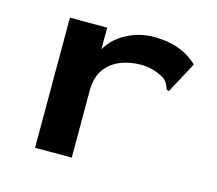

<svg xmlns="http://www.w3.org/2000/svg" viewBox="-76 -573 753 667"><g transform="rotate(15 300.0 -239.5)"><path d="M101 -468H235V-390Q258 -431 304 -455Q350 -479 401 -479Q500 -479 559 -422L503 -318L499 -310L490 -314Q487 -322 484 -330Q481 -338 469 -349Q450 -361 428 -367.5Q406 -374 382 -374Q343 -374 309 -360.5Q275 -347 254 -317.5Q233 -288 233 -240V0H101Z"/></g></svg>

Font: Inconsolata Expanded ExtraBold
Style: Regular
Weight: 800
Width: 7
Monospace: yes
Designer: Raph Levien, Cyreal, Brenton Simpson
Foundry: Raph Levien, Cyreal, Google
Version: Version 3.001; ttfautohint (v1.8.2.53-6de2)